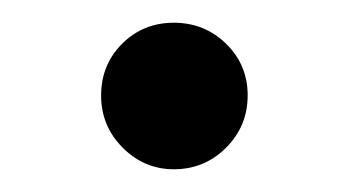

<svg xmlns="http://www.w3.org/2000/svg" viewBox="-20 -144 307 169"><path d="M133 -124Q160 -124 179 -105.5Q198 -87 198 -60Q198 -33 179 -14Q160 5 133 5Q107 5 88 -14Q69 -33 69 -60Q69 -87 87.5 -105.5Q106 -124 133 -124Z"/></svg>

Font: Almarai Bold
Style: Regular
Weight: 700
Designer: Boutros International 2019
Foundry: Created by Boutros International 2019
Version: Version 1.10